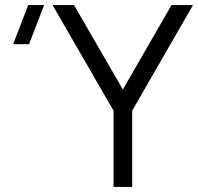

<svg xmlns="http://www.w3.org/2000/svg" viewBox="-20 -740 784 760"><path d="M429.5 0V-301.7L188 -720H273L466.3 -385.7L659 -720H744L503.2 -301.7V0ZM95 -565H32L91.7 -720H154.7Z"/></svg>

Font: Vela Sans GX ExtLt
Style: Regular
Weight: 200
Designer: Principal design: Mikhail Sharanda - project Manrope.
Design modification: Ravid Balaliev
Foundry: Mikhail Sharanda
Version: Version 1.001